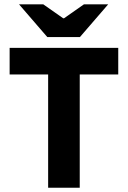

<svg xmlns="http://www.w3.org/2000/svg" viewBox="-20 -875 596 895"><path d="M204.4 0V-528H24.9V-651.8H531.2V-528H351.7V0ZM200.6 -702.1 68.8 -854.7H181.9L274.5 -789.8H278.5L371.1 -854.7H484.2L352.4 -702.1Z"/></svg>

Font: Source Sans 3
Style: Regular
Weight: 200
Designer: Paul D. Hunt
Foundry: Adobe
Version: Version 3.046;hotconv 1.0.118;makeotfexe 2.5.65603